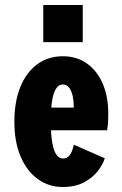

<svg xmlns="http://www.w3.org/2000/svg" viewBox="-20 -737 490 768"><path d="M230 11Q176 11 132.2 -20Q88.5 -51 63 -109.5Q37.5 -168 37.5 -250Q37.5 -330 61.2 -388.8Q85 -447.5 128.8 -479.8Q172.5 -512 231.5 -512Q287 -512 327.8 -483Q368.5 -454 390.8 -402.5Q413 -351 413 -284Q413 -254 411.5 -238.5Q410 -223 408.5 -216H184Q189 -103 232.5 -103Q247 -103 255.8 -113Q264.5 -123 269 -136Q273.5 -149 275.5 -158L399 -104Q393 -82 373 -55Q353 -28 317.5 -8.5Q282 11 230 11ZM231.5 -399Q192.5 -399 185 -306.5H275V-312.5Q275 -331.5 271 -351.5Q267 -371.5 257.5 -385.2Q248 -399 231.5 -399ZM153 -717H311V-568.5H153Z"/></svg>

Font: Trispace Condensed
Style: Bold
Weight: 700
Width: 3
Designer: Tyler Finck
Foundry: Etcetera Type Company
Version: Version 1.210; ttfautohint (v1.8.3)